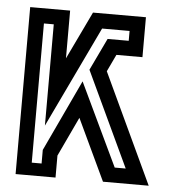

<svg xmlns="http://www.w3.org/2000/svg" viewBox="-46 -619 584 661"><g transform="rotate(5 246.0 -288.5)"><path d="M170 0H32V-577H170V-412L249 -577H432V-439H342L314 -380L492 0H334L234 -212L170 -76ZM380 -491V-525H285L118 -175V-525H84V-44H118V-91L234 -338L370 -52H408L254 -380L307 -491Z"/></g></svg>

Font: Aurach Bi
Style: Regular
Weight: 400
Designer: Peter Wiegel
Foundry: Peter Wiegel
Version: Version 1.002